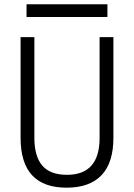

<svg xmlns="http://www.w3.org/2000/svg" viewBox="-20 -867 626 897"><path d="M291 9.8Q76.2 9.8 76.2 -222.7V-693.4H140.6V-222.7Q140.6 -137.2 177.2 -93.8Q213.9 -50.3 293 -50.3Q445.3 -50.3 445.3 -222.7V-693.4H509.8V-222.7Q509.8 -106.4 454.1 -48.3Q398.4 9.8 291 9.8ZM104 -787.6V-847.2H481.9V-787.6Z"/></svg>

Font: CaskaydiaMono NF Light
Style: Regular
Weight: 300
Designer: Aaron Bell
Foundry: Saja Typeworks
Version: Version 2111.001; ttfautohint (v1.8.4);Nerd Fonts 3.1.1